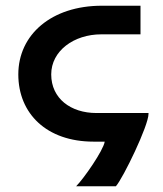

<svg xmlns="http://www.w3.org/2000/svg" viewBox="-20 -495 570 671"><path d="M346 0C341 31 273 129 246 156H385C411 126 499 -56 499 -97V-100H317C227 -100 159 -151 159 -235C159 -317 238 -375 334 -375H471V-475H336C160 -475 44 -374 44 -235C44 -98 143 0 307 0Z"/></svg>

Font: Mint Spirit No2
Style: Bold
Weight: 700
Designer: HARENDAL Hirwen
Foundry: Arkandis Digital Foundry.
Version: Version 1.004;FFEdit